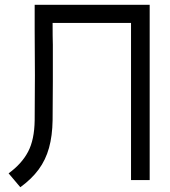

<svg xmlns="http://www.w3.org/2000/svg" viewBox="-20 -753 710 803"><path d="M65 30 16 -28Q71 -68 97.5 -118.5Q124 -169 125 -250Q126 -350 126 -437.5Q126 -525 125 -627Q125 -680 125 -733H606V0H528V-657H200Q200 -595 201 -566Q201 -488 201 -411.5Q201 -335 200 -250Q199 -185 185 -134.5Q171 -84 141.5 -44Q112 -4 65 30Z"/></svg>

Font: Kreadon
Style: Regular
Weight: 400
Designer: kohakuno
Foundry: StudioGnu
Version: Version 1.000;Glyphs 3.1.2 (3151)